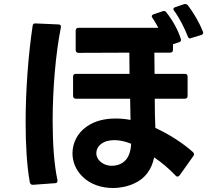

<svg xmlns="http://www.w3.org/2000/svg" viewBox="-20 -898 1040 959"><path d="M359 -405H630L632 -299C606 -304 581 -306 557 -306C500 -306 451 -293 412 -265C366 -233 342 -183 342 -132C342 -91 358 -49 392 -16C431 23 487 41 544 41C582 41 619 33 651 18C704 -6 737 -50 750 -112C788 -86 825 -55 857 -21C860 -17 864 -16 867 -16C870 -16 874 -18 877 -22L946 -119C948 -122 949 -125 949 -128C949 -132 947 -135 943 -139C893 -184 822 -229 756 -259C754 -304 753 -354 753 -405H903C913 -405 917 -410 917 -419V-515C917 -525 913 -529 903 -529H752L751 -635H830C839 -635 844 -640 844 -649V-677L874 -687C881 -689 884 -693 884 -698C884 -700 884 -702 883 -704C869 -749 842 -797 811 -836C808 -841 804 -843 799 -843C797 -843 795 -843 793 -842L748 -827C742 -825 738 -821 738 -817C738 -814 739 -811 742 -808C752 -793 762 -776 771 -759H372C363 -759 358 -754 358 -745V-648C358 -639 363 -634 372 -634L626 -635L627 -529H359C350 -529 345 -525 345 -515V-419C345 -410 350 -405 359 -405ZM108 -288C108 -176 114 -70 129 13C131 21 136 25 143 25H145L255 17C263 17 267 13 267 6V2C250 -78 243 -182 243 -294C243 -455 258 -630 284 -761C286 -770 282 -776 272 -776L158 -781C149 -782 144 -778 143 -769C122 -629 108 -452 108 -288ZM461 -133C461 -149 468 -165 484 -178C501 -192 525 -198 551 -198C577 -198 606 -192 635 -180C633 -137 620 -103 592 -85C577 -75 558 -70 539 -70C516 -70 493 -78 477 -95C467 -105 461 -119 461 -133ZM846 -852C846 -850 847 -847 850 -844C877 -807 902 -757 918 -716C920 -710 924 -706 930 -706C931 -706 933 -707 935 -708L985 -723C991 -725 995 -729 995 -735C995 -737 994 -739 993 -741C975 -787 945 -837 918 -872C914 -876 910 -878 906 -878C904 -878 902 -878 899 -877L855 -862C849 -860 846 -857 846 -852Z"/></svg>

Font: LINE Seed JP_OTF Bold
Style: Regular
Weight: 700
Designer: LINE & Fontrix & Fontworks
Version: Version 1.009